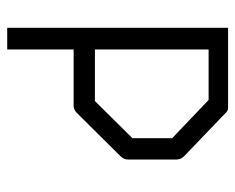

<svg xmlns="http://www.w3.org/2000/svg" viewBox="-80 -438 652 532"><g transform="rotate(90 246.0 -172.0)"><path d="M57 -478H277Q286 -478 290 -474L413 -356Q422 -347 422 -335V-201Q422 -189 413 -180L293 -59Q284 -50 273 -50H117V134H57ZM117 -424V-109H260L363 -213V-323L257 -424Z"/></g></svg>

Font: IBM 3270 Semi-Condensed
Style: Condensed
Weight: 400
Monospace: yes
Version: Version 2.3.1